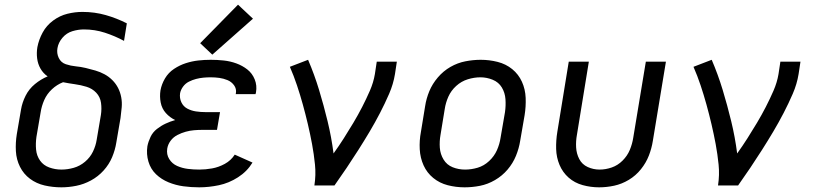

<svg xmlns="http://www.w3.org/2000/svg" viewBox="-20 -794 3496 822"><path d="M243 8Q274 8 306.5 1.5Q339 -5 369.5 -21.5Q400 -38 423.5 -64Q447 -90 460 -121Q473 -152 478 -184L496 -289Q499 -312 501 -334Q503 -356 499 -377.5Q495 -399 485.5 -417.5Q476 -436 461 -451Q446 -466 427.5 -476Q409 -486 388.5 -492Q368 -498 347 -503Q326 -508 304.5 -510Q283 -512 262 -519Q241 -526 231.5 -546Q222 -566 226 -588Q230 -612 247.5 -632.5Q265 -653 290 -660.5Q315 -668 339 -668Q386 -668 429 -654Q472 -640 511 -619L523 -694Q480 -716 432.5 -729.5Q385 -743 333 -743Q301 -743 268.5 -735Q236 -727 207.5 -706Q179 -685 162.5 -654.5Q146 -624 140 -592Q136 -568 139 -544Q142 -520 153.5 -500Q165 -480 184 -467Q155 -455 129.5 -434Q104 -413 89.5 -384Q75 -355 70 -325L52 -220Q46 -183 48 -147Q50 -111 65.5 -80Q81 -49 108.5 -28.5Q136 -8 171 0Q206 8 243 8ZM243 -68Q216 -68 191 -77Q166 -86 151.5 -106.5Q137 -127 134.5 -153.5Q132 -180 136 -208L154 -313Q158 -340 169.5 -366Q181 -392 202.5 -412Q224 -432 250 -442Q275 -437 300.5 -433.5Q326 -430 350.5 -422.5Q375 -415 392 -397Q409 -379 412.5 -353.5Q416 -328 412 -302L394 -196Q390 -170 378 -145Q366 -120 344 -101.5Q322 -83 295.5 -75.5Q269 -68 243 -68Z M833 8Q874 8 917 -1Q960 -10 999 -35Q1038 -60 1061 -98L985 -132Q969 -107 942.5 -92.5Q916 -78 888 -73Q860 -68 833 -68Q808 -68 784 -71Q760 -74 738.5 -83.5Q717 -93 704.5 -113Q692 -133 696 -158Q699 -176 710.5 -191.5Q722 -207 739.5 -216Q757 -225 775 -230Q793 -235 811 -236.5Q829 -238 847 -238H909L922 -314H860Q839 -314 819 -317Q799 -320 782 -329Q765 -338 756.5 -356Q748 -374 751 -395Q754 -410 764 -423.5Q774 -437 789 -444.5Q804 -452 819.5 -456Q835 -460 850.5 -461.5Q866 -463 882 -463Q901 -463 919 -460.5Q937 -458 954 -451Q971 -444 982 -429Q993 -414 990 -395Q990 -393 989 -391H1074Q1075 -395 1076 -399Q1081 -428 1070.5 -454Q1060 -480 1039 -496.5Q1018 -513 992 -522.5Q966 -532 938 -535Q910 -538 882 -538Q855 -538 828.5 -535Q802 -532 775.5 -523.5Q749 -515 725 -499Q701 -483 686.5 -458.5Q672 -434 667 -407Q663 -381 668 -355Q673 -329 690 -310Q707 -291 730 -280Q709 -274 689.5 -265Q670 -256 652 -242Q634 -228 624.5 -208Q615 -188 611 -168Q606 -134 615.5 -102Q625 -70 648 -48Q671 -26 701.5 -13.5Q732 -1 765 3.5Q798 8 833 8ZM889 -560 1063 -714 999 -774 837 -609Z M1326 0H1412Q1439 -38 1464.5 -76Q1490 -114 1514.5 -152.5Q1539 -191 1562.5 -230.5Q1586 -270 1607 -310.5Q1628 -351 1646 -392.5Q1664 -434 1671 -477L1679 -530H1593L1585 -477Q1579 -441 1563.5 -405.5Q1548 -370 1530.5 -336Q1513 -302 1493 -268.5Q1473 -235 1452 -202Q1431 -169 1408 -137Q1399 -207 1382.5 -275Q1366 -343 1346 -409Q1326 -475 1299 -538L1221 -508Q1238 -469 1251.5 -428.5Q1265 -388 1276.5 -346.5Q1288 -305 1298 -262.5Q1308 -220 1316 -177Q1324 -134 1328.5 -89.5Q1333 -45 1326 0Z M1969 8Q2002 8 2035 1.5Q2068 -5 2099 -23Q2130 -41 2153 -68Q2176 -95 2189 -127Q2202 -159 2207 -191L2226 -301Q2232 -338 2230.5 -375Q2229 -412 2214.5 -444Q2200 -476 2173 -498Q2146 -520 2110.5 -529Q2075 -538 2038 -538Q2006 -538 1972.5 -531.5Q1939 -525 1908.5 -507.5Q1878 -490 1854.5 -462.5Q1831 -435 1818 -403.5Q1805 -372 1800 -339L1782 -229Q1775 -192 1777 -155Q1779 -118 1793.5 -86Q1808 -54 1835 -32Q1862 -10 1897 -1Q1932 8 1969 8ZM1971 -68Q1943 -68 1918 -78Q1893 -88 1879 -111Q1865 -134 1863 -161.5Q1861 -189 1866 -217L1884 -327Q1888 -354 1899.5 -380Q1911 -406 1933 -426Q1955 -446 1982.5 -454.5Q2010 -463 2037 -463Q2064 -463 2089.5 -452.5Q2115 -442 2128.5 -419.5Q2142 -397 2144 -369.5Q2146 -342 2142 -314L2123 -204Q2119 -177 2107.5 -151Q2096 -125 2074 -104.5Q2052 -84 2025 -76Q1998 -68 1971 -68Z M2545 8Q2577 8 2609.5 1Q2642 -6 2672 -24Q2702 -42 2724 -69.5Q2746 -97 2758 -128Q2770 -159 2775 -191L2831 -530H2745L2691 -204Q2687 -178 2676.5 -152.5Q2666 -127 2645.5 -106.5Q2625 -86 2599 -77Q2573 -68 2547 -68Q2520 -68 2496 -79Q2472 -90 2460 -113Q2448 -136 2446.5 -163Q2445 -190 2450 -217L2501 -530H2415L2366 -229Q2360 -192 2361 -156Q2362 -120 2375.5 -88Q2389 -56 2414.5 -33.5Q2440 -11 2474.5 -1.5Q2509 8 2545 8Z M3054 0H3140Q3167 -38 3192.5 -76Q3218 -114 3242.5 -152.5Q3267 -191 3290.5 -230.5Q3314 -270 3335 -310.5Q3356 -351 3374 -392.5Q3392 -434 3399 -477L3407 -530H3321L3313 -477Q3307 -441 3291.5 -405.5Q3276 -370 3258.5 -336Q3241 -302 3221 -268.5Q3201 -235 3180 -202Q3159 -169 3136 -137Q3127 -207 3110.5 -275Q3094 -343 3074 -409Q3054 -475 3027 -538L2949 -508Q2966 -469 2979.5 -428.5Q2993 -388 3004.5 -346.5Q3016 -305 3026 -262.5Q3036 -220 3044 -177Q3052 -134 3056.5 -89.5Q3061 -45 3054 0Z"/></svg>

Font: Iosevka Sparkle
Style: Italic
Weight: 400
Italic angle: -9°
Designer: Belleve Invis
Foundry: Belleve Invis
Version: Version 4.5.0; ttfautohint (v1.8.3)